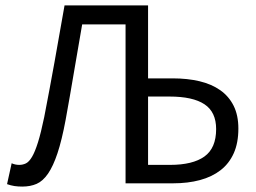

<svg xmlns="http://www.w3.org/2000/svg" viewBox="-20 -676 943 708"><path d="M62 12Q46 12 33 10Q20 8 6 3L23 -74Q36 -68 51 -68Q64 -68 75.5 -73.5Q87 -79 98 -97.5Q109 -116 120 -151Q131 -186 143 -244Q163 -347 181 -447Q199 -547 218 -656H526V-387H617Q671 -387 715.5 -376.5Q760 -366 792 -343.5Q824 -321 841.5 -286Q859 -251 859 -202Q859 -149 842 -111Q825 -73 793.5 -48.5Q762 -24 717.5 -12Q673 0 618 0H443V-586H283Q267 -495 252.5 -408.5Q238 -322 222 -234Q208 -159 192 -111Q176 -63 157 -35.5Q138 -8 115 2Q92 12 62 12ZM526 -68H607Q691 -68 734 -99Q777 -130 777 -200Q777 -263 734 -291.5Q691 -320 605 -320H526Z"/></svg>

Font: Swei Fan Sans CJK TC
Style: Regular
Weight: 400
Version: Version 2.130